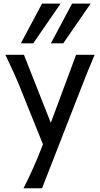

<svg xmlns="http://www.w3.org/2000/svg" viewBox="-20 -801 553 1061"><path d="M212.4 239.3H109.9Q123.5 212.9 137.5 183.6Q151.4 154.3 164.8 124.3Q178.2 94.2 190.4 64.7Q202.6 35.2 212.9 7.8L217.3 -3.9L87.9 -324.7Q74.7 -357.9 55.9 -399.4Q37.1 -440.9 9.8 -498H112.3L260.7 -122.1L400.4 -498H502.9Q478.5 -441.4 462.2 -400.1Q445.8 -358.9 432.6 -325.2ZM314.9 -781.2 163.6 -561.5H95.2L212.4 -781.2ZM481 -781.2 329.6 -561.5H261.2L378.4 -781.2Z"/></svg>

Font: Andika CyrE
Style: Regular
Weight: 400
Designer: Victor Gaultney, Annie Olsen, Julie Remington, Don Collingsworth, Eric Hays, Becca Hirsbrunner
Foundry: SIL International
Version: Version 5.000